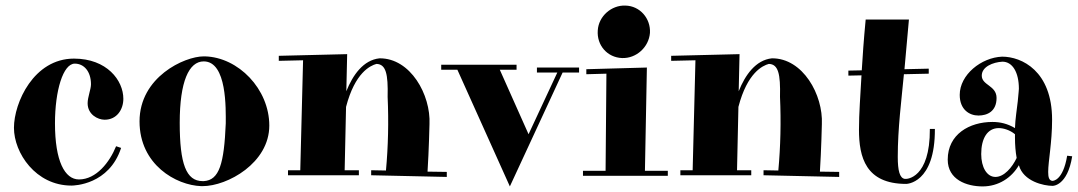

<svg xmlns="http://www.w3.org/2000/svg" viewBox="-20 -629 3864 688"><path d="M422 -275C422 -341 363 -419 245 -419C101 -419 30 -261 30 -171C30 -81 108 36 236 36C246 36 371 33 414 -99L396 -105C373 -48 325 14 263 14C212 14 177 -52 177 -187C177 -304 206 -401 248 -401C281 -401 306 -373 306 -327C306 -309 294 -281 294 -259C294 -219 330 -200 355 -200C399 -200 422 -237 422 -275Z M945 -179C945 -310 834 -424 714 -427H710C641 -427 480 -353 480 -194C480 -39 611 35 701 38H706C795 38 945 -45 945 -179ZM789 -187C783 -43 766 17 710 20H706C647 20 624 -42 624 -189C624 -337 657 -409 710 -409C794 -409 789 -237 789 -187Z M979 -411 1066 -413 1056 -19H1012V-1H1266V-19H1215L1220 -246C1252 -369 1307 -394 1329 -400C1363 -399 1371 -364 1369 -282C1373 -193 1371 -105 1363 -18L1310 -19V-1L1581 5V-13L1512 -14C1517 -91 1519 -184 1519 -184C1524 -289 1451 -421 1340 -420C1282 -414 1244 -360 1221 -302L1224 -435L979 -429Z M1904 -369H1977L1874 -148L1771 -379H1831V-397H1561V-379H1619L1807 39L1996 -369H2055V-387H1904Z M2081 -363 2153 -365 2150 -17H2069V1H2373V-17H2291L2298 -387L2081 -381ZM2309 -511C2312 -563 2273 -608 2221 -609C2171 -611 2125 -571 2122 -520C2118 -467 2156 -423 2209 -421C2260 -419 2305 -460 2309 -511Z M2385 -411 2472 -413 2462 -19H2418V-1H2672V-19H2621L2626 -246C2658 -369 2713 -394 2735 -400C2769 -399 2777 -364 2775 -282C2779 -193 2777 -105 2769 -18L2716 -19V-1L2987 5V-13L2918 -14C2923 -91 2925 -184 2925 -184C2930 -289 2857 -421 2746 -420C2688 -414 2650 -360 2627 -302L2630 -435L2385 -429Z M3020 -358 3067 -359C3063 -285 3058 -224 3058 -164C3058 -66 3082 30 3227 30C3227 30 3331 30 3330 -167H3312C3313 12 3227 12 3227 12H3222C3204 9 3197 -17 3197 -67C3197 -169 3210 -267 3219 -363L3308 -365V-383L3221 -381L3237 -559H3082C3075 -486 3071 -427 3068 -377L3020 -376Z M3750 19C3739 17 3736 6 3736 -13C3736 -51 3750 -118 3750 -200C3750 -375 3641 -426 3571 -426C3496 -423 3419 -361 3419 -289C3419 -236 3454 -215 3486 -215C3518 -215 3551 -230 3551 -278C3551 -323 3498 -323 3498 -358C3498 -390 3538 -406 3572 -408C3608 -408 3631 -370 3631 -311C3631 -306 3630 -300 3627 -266C3624 -238 3618 -203 3617 -170C3590 -186 3564 -192 3536 -192C3454 -192 3376 -148 3376 -57C3376 15 3444 39 3501 39C3558 39 3605 8 3631 -37C3647 21 3720 37 3752 37C3752 37 3805 38 3822 -69L3804 -71C3789 20 3752 19 3752 19ZM3623 -63C3607 -29 3578 5 3547 5C3516 5 3496 -30 3496 -77C3496 -133 3518 -170 3559 -170C3576 -170 3599 -163 3617 -148V-135C3617 -110 3619 -85 3623 -63Z"/></svg>

Font: Purple Purse
Style: Regular
Weight: 400
Designer: Astigmatic (AOETI)
Foundry: Astigmatic (AOETI)
Version: Version 1.000